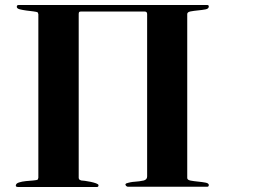

<svg xmlns="http://www.w3.org/2000/svg" viewBox="-20 -753 1040 766"><path d="M304 -33Q308 -33 319 -31.5Q330 -30 342 -27.5Q354 -25 363.5 -21.5Q373 -18 373 -14Q373 -7 367 -7H51Q49 -7 46 -8Q43 -9 43 -12Q43 -21 55.5 -25Q68 -29 83.5 -30.5Q99 -32 113 -33Q127 -34 131 -37Q131 -38 132 -40.5Q133 -43 133 -44V-696Q133 -697 132 -699.5Q131 -702 131 -703Q127 -706 113.5 -707.5Q100 -709 85 -711Q70 -713 58.5 -716Q47 -719 47 -726Q47 -733 54 -733H807Q813 -733 813 -727Q813 -718 799.5 -715.5Q786 -713 770 -711.5Q754 -710 740.5 -707.5Q727 -705 727 -697V-43Q727 -35 740.5 -32.5Q754 -30 770 -28.5Q786 -27 799.5 -24.5Q813 -22 813 -15Q813 -8 807 -8H489L483 -11L480 -17L483 -21Q500 -27 518 -28Q536 -29 554 -33Q567 -37 567 -49V-697Q567 -707 557 -707H303Q297 -707 295.5 -704.5Q294 -702 294 -697V-42L297 -36L304 -33Z"/></svg>

Font: SoukouMincho
Style: Regular
Weight: 400
Designer: Dr. Ken Lunde (project architect, glyph set definition & overall production); Masataka HATTORI  (production & ideograph 
Foundry: Adobe Systems Incorporated
Version: Version 1.00